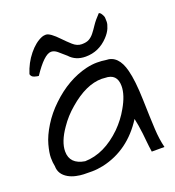

<svg xmlns="http://www.w3.org/2000/svg" viewBox="-119 -733 746 820"><g transform="rotate(-20 254.5 -322.5)"><path d="M410.2 -162.1Q336.9 -46.9 214.8 -19.5Q186.5 -13.7 163.6 -13.7Q140.6 -13.7 125.5 -14.2Q110.4 -14.6 91.8 -18.6Q73.2 -22.5 57.6 -31.2Q21.5 -51.8 21.5 -88.9Q17.6 -106.4 17.6 -128.4Q17.6 -150.4 27.3 -186.5Q37.1 -222.7 63 -264.6Q88.9 -306.6 126 -341.8Q203.1 -416 293 -437.5Q319.3 -443.4 341.3 -443.4Q363.3 -443.4 380.9 -440.4Q437.5 -440.4 457 -363.3Q469.7 -314.5 472.2 -227.1Q474.6 -139.6 477.1 -92.3Q479.5 -44.9 489.3 -5.9H431.6Q427.7 -32.2 425.8 -52.7Q423.8 -73.2 421.9 -90.8Q417 -131.8 410.2 -162.1ZM406.2 -313.5Q406.2 -370.1 350.6 -370.1Q343.8 -371.1 336.9 -371.1Q265.6 -371.1 186.5 -302.7Q149.4 -271.5 123 -232.4Q84 -176.8 84 -132.8Q84 -75.2 150.4 -64.5Q238.3 -66.4 318.4 -144.5Q352.5 -178.7 375 -218.8Q406.2 -272.5 406.2 -313.5ZM172.9 -553.7Q141.6 -553.7 88.9 -474.6Q83 -474.6 69.8 -478.5Q56.6 -482.4 53.7 -495.1Q68.4 -542 97.7 -578.1Q127 -614.3 159.2 -627Q167 -629.9 176.8 -629.9Q186.5 -629.9 200.7 -619.6Q214.8 -609.4 232.4 -590.8Q250 -572.3 268.6 -555.7Q287.1 -539.1 308.1 -539.1Q329.1 -539.1 341.3 -545.9Q353.5 -552.7 363.8 -565.4Q374 -578.1 386.2 -596.7Q398.4 -615.2 420.9 -638.7Q426.8 -638.7 433.1 -628.4Q439.5 -618.2 439.9 -610.8Q440.4 -603.5 440.4 -592.8Q440.4 -582 433.1 -564.5Q425.8 -546.9 409.2 -529.3Q366.2 -483.4 305.7 -483.4Q260.7 -483.4 233.4 -513.7Q213.9 -531.2 200.2 -542.5Q186.5 -553.7 172.9 -553.7Z"/></g></svg>

Font: Architects Daughter
Style: Regular
Weight: 400
Designer: Kimberly Geswein
Foundry: Kimberly Geswein
Version: Version 1.003 2010